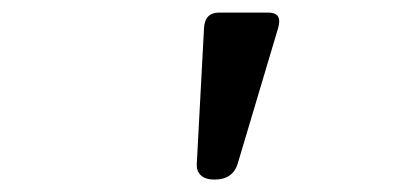

<svg xmlns="http://www.w3.org/2000/svg" viewBox="-20 -640 640 311"><path d="M335 -619.6Q312 -619.6 310.5 -595.2L298.8 -375.5Q297.9 -362.8 305.4 -356Q313 -349.1 327.1 -349.1Q357.4 -349.1 365.2 -375.5L430.7 -595.2Q437.5 -619.6 415 -619.6Z"/></svg>

Font: Courier Prime Sans
Style: Regular
Weight: 300
Italic angle: -10°
Designer: Alan Dague-Greene
Foundry: Quote-Unquote Apps
Version: Version 3.23